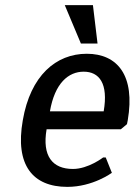

<svg xmlns="http://www.w3.org/2000/svg" viewBox="-20 -720 545 750"><path d="M319 -510C199 -510 99 -425 69 -250C38 -75 108 10 243 10C343 10 417 -45 417 -45L393 -105H383C383 -105 325 -60 265 -60C185 -60 144 -110 162 -215H452L476 -235L479 -250C509 -425 439 -510 319 -510ZM307 -440C367 -440 404 -395 385 -285H175C194 -395 247 -440 307 -440ZM233 -700 296 -550H361L343 -700Z"/></svg>

Font: Scada
Style: Italic
Weight: 400
Designer: Jovanny Lemonad
Foundry: Jovanny Lemonad
Version: Version 3.005